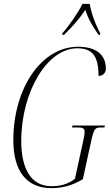

<svg xmlns="http://www.w3.org/2000/svg" viewBox="-20 -964 570 994"><path d="M303 -792 302 -784H312C360 -832 388 -863 422 -913C437 -866 456 -833 490 -784H498L499 -792C478 -829 450 -900 445 -944H407C385 -899 338 -831 303 -792ZM246 10C306 10 356 -5 409 -36L449 -220C466 -300 472 -304 502 -304H521L523 -314H355L353 -304H384C412 -304 418 -297 418 -281C418 -264 413 -245 408 -222L368 -38C331 -9 288 0 247 0C130 0 90 -108 90 -233C90 -492 226 -714 380 -714C460 -714 490 -672 490 -571C512 -571 528 -586 528 -609C528 -682 476 -722 384 -722C195 -722 49 -508 49 -238C49 -83 114 10 246 10Z"/></svg>

Font: Noto Serif Display ExtraCondensed ExtraLight
Style: Italic
Weight: 200
Width: 2
Italic angle: -12°
Designer: Monotype Design Team
Foundry: Monotype Imaging Inc.
Version: Version 2.009